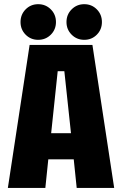

<svg xmlns="http://www.w3.org/2000/svg" viewBox="-20 -920 610 940"><path d="M80.5 -812Q80.5 -849 105.5 -874.2Q130.5 -899.5 167 -899.5Q203.5 -899.5 228.8 -874.2Q254 -849 254 -812Q254 -775.5 228.8 -750.2Q203.5 -725 167 -725Q130.5 -725 105.5 -750.2Q80.5 -775.5 80.5 -812ZM305.5 -812Q305.5 -849 330.8 -874.2Q356 -899.5 392.5 -899.5Q429 -899.5 454 -874.2Q479 -849 479 -812Q479 -775.5 454 -750.2Q429 -725 392.5 -725Q356 -725 330.8 -750.2Q305.5 -775.5 305.5 -812ZM355.5 0 341 -140H216.5L202 0H18.5L125 -700H432.5L539 0ZM262.5 -571.5 230.5 -268H327.5L295 -571.5Z"/></svg>

Font: League Mono Narrow ExtraBold
Style: Regular
Weight: 800
Width: 3
Designer: Tyler Finck
Foundry: The League of Moveable Type / Tyler Finck
Version: Version 2.210